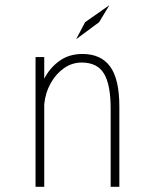

<svg xmlns="http://www.w3.org/2000/svg" viewBox="-20 -720 590 740"><path d="M117 0V-500H150.5V-416.5Q171.5 -458 208.8 -485Q246 -512 298 -512Q369 -512 404.5 -463.5Q440 -415 440 -309.5V0H406.5V-302Q406.5 -393.5 380.8 -436.2Q355 -479 294.5 -479Q258.5 -479 227.5 -457.8Q196.5 -436.5 176 -400.5Q155.5 -364.5 150.5 -319V0ZM273.5 -569 308 -634.5 401.5 -700 362 -634.5Z"/></svg>

Font: Trispace SemiCondensed Thin
Style: Regular
Weight: 100
Width: 4
Designer: Tyler Finck
Foundry: Etcetera Type Company
Version: Version 1.210; ttfautohint (v1.8.3)